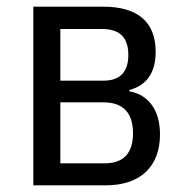

<svg xmlns="http://www.w3.org/2000/svg" viewBox="-20 -556 540 576"><path d="M80 0H297C402 0 460 -57 460 -153C460 -225 426 -272 368 -282V-286C421 -300 447 -339 447 -401C447 -490 393 -536 290 -536H80ZM161 -314V-469H286C339 -469 365 -444 365 -391C365 -341 341 -314 290 -314ZM161 -66V-249H290C349 -249 379 -218 379 -156C379 -96 350 -66 294 -66Z"/></svg>

Font: Noto Sans Mono ExtraCondensed
Style: Regular
Weight: 400
Width: 2
Designer: Monotype Design Team
Foundry: Monotype Imaging Inc.
Version: Version 2.014